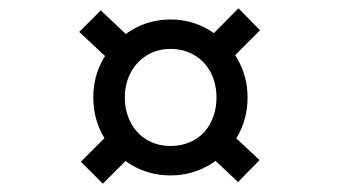

<svg xmlns="http://www.w3.org/2000/svg" viewBox="-20 -537 819 463"><path d="M391 -114Q340 -114 297.5 -139Q255 -164 230 -207Q205 -250 205 -302Q205 -354 230 -396.5Q255 -439 297.5 -464.5Q340 -490 391 -490Q442 -490 484.5 -464.5Q527 -439 552 -396Q577 -353 577 -302Q577 -250 552 -207Q527 -164 484.5 -139Q442 -114 391 -114ZM228 -94 175 -147 259 -231 312 -178ZM260 -377 171 -460 223 -512 312 -428ZM391 -185Q424 -185 449.5 -200Q475 -215 488.5 -242Q502 -269 502 -302Q502 -335 488.5 -361.5Q475 -388 449.5 -403.5Q424 -419 391 -419Q359 -419 334 -403.5Q309 -388 295 -361.5Q281 -335 281 -302Q281 -269 295 -242Q309 -215 334 -200Q359 -185 391 -185ZM554 -98 467 -180 519 -232 606 -151ZM521 -378 469 -430 555 -517 607 -464Z"/></svg>

Font: Lexend Tera Light
Style: Regular
Weight: 300
Designer: Bonnie Shaver-Troup, Thomas Jockin
Foundry: Lexend
Version: Version 1.007